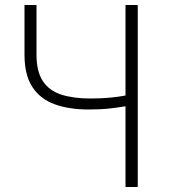

<svg xmlns="http://www.w3.org/2000/svg" viewBox="-20 -748 679 768"><path d="M482 0V-323Q454 -318 418 -314Q382 -310 335 -310Q256 -310 198.5 -331Q141 -352 109.5 -400Q78 -448 78 -529V-728H126V-529Q126 -462 151.5 -423.5Q177 -385 225.5 -369.5Q274 -354 341 -354Q385 -354 421 -357.5Q457 -361 482 -366V-728H531V0Z"/></svg>

Font: Noto Sans TC ExtraLight
Style: Regular
Weight: 250
Designer: Ryoko NISHIZUKA  (kana, bopomofo & ideographs); Paul D. Hunt (Latin, Greek & Cyrillic); Sandoll Communications , Soo-you
Foundry: Adobe
Version: Version 2.004-H2;hotconv 1.0.118;makeotfexe 2.5.65603